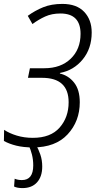

<svg xmlns="http://www.w3.org/2000/svg" viewBox="-33 -744 489 982"><path d="M135 10Q251 10 313 -57Q375 -124 375 -221Q375 -285 346 -321.5Q317 -358 273 -368L274 -371Q344 -384 390 -440Q436 -496 436 -578Q436 -643 397.5 -683.5Q359 -724 286 -724Q230 -724 188 -707Q146 -690 109 -663L133 -621Q164 -644 198 -659.5Q232 -675 276 -675Q379 -675 379 -571Q379 -492 328.5 -443.5Q278 -395 194 -395H120L110 -346H182Q318 -346 318 -221Q318 -144 272 -91.5Q226 -39 135 -39Q91 -39 53 -50.5Q15 -62 -12 -80L-13 -23Q14 -8 50.5 1Q87 10 135 10ZM82 218Q130 218 156.5 188.5Q183 159 183 108Q183 75 173.5 47Q164 19 152 0H114Q124 21 130.5 47Q137 73 137 102Q137 177 79 177Q58 177 42 170L39 210Q55 218 82 218Z"/></svg>

Font: Noto Sans Display SemiCondensed Light
Style: Italic
Weight: 300
Width: 4
Italic angle: -12°
Designer: Monotype Design Team
Foundry: Monotype Imaging Inc.
Version: Version 1.900